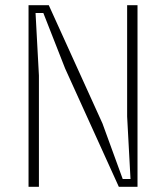

<svg xmlns="http://www.w3.org/2000/svg" viewBox="-20 -720 640 740"><path d="M510 -700V0H438L231 -456L147 -670H117L130 -429V0H90V-700H168L375 -244L453 -30H483L470 -271V-700Z"/></svg>

Font: Fliege Mono Thin
Style: Regular
Weight: 100
Version: Version 0.020;Glyphs 3.3 (3306)